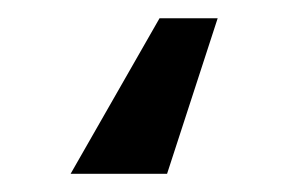

<svg xmlns="http://www.w3.org/2000/svg" viewBox="-20 16 316 211"><path d="M219.2 36.1 163.6 207H57.6L155.3 36.1Z"/></svg>

Font: Karasuma Gothic
Style: Regular
Weight: 500
Designer: Rasmus Andersson / Ryoko Nishizuka
Foundry: Genbu
Version: Version 1.00